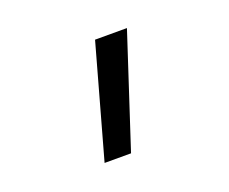

<svg xmlns="http://www.w3.org/2000/svg" viewBox="-67 -873 634 532"><g transform="rotate(-20 250.0 -607.0)"><path d="M161 -442 253 -772H347L239 -442Z"/></g></svg>

Font: Iosevka SS18
Style: Regular
Weight: 400
Monospace: yes
Designer: Belleve Invis
Foundry: Belleve Invis
Version: Version 25.1.1; ttfautohint (v1.8.4)